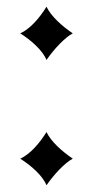

<svg xmlns="http://www.w3.org/2000/svg" viewBox="-20 -535 296 570"><path d="M118 15C141 -18 172 -51 196 -64C165 -85 132 -114 118 -143C99 -112 70 -77 40 -64C72 -44 107 -13 118 15ZM118 -357C141 -390 172 -423 196 -436C165 -457 132 -486 118 -515C99 -484 70 -449 40 -436C72 -416 107 -385 118 -357Z"/></svg>

Font: Sinistre
Style: Bold
Weight: 700
Designer: Jules Durand
Foundry: Collletttivo
Version: Version 69.420;Glyphs 3.2 (3217)